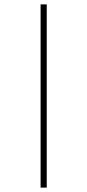

<svg xmlns="http://www.w3.org/2000/svg" viewBox="-20 -735 398 875"><path d="M165 -715V120H193V-715Z"/></svg>

Font: Sprat
Style: Regular
Weight: 400
Designer: Ethan Nakache
Foundry: Collletttivo
Version: Version 2.000;Glyphs 3.2 (3217)